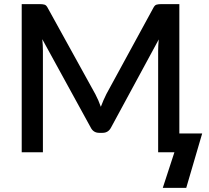

<svg xmlns="http://www.w3.org/2000/svg" viewBox="-20 -740 1016 933"><path d="M962.5 -91.5 885 173H771L827.5 0H748.5V-493.5Q748.5 -505.5 749.2 -519.8Q750 -534 751.5 -548.5L520 -121Q506.5 -94.5 478.5 -94.5H462Q433.5 -94.5 420.5 -121L185.5 -549.5Q187 -535 187.8 -520.5Q188.5 -506 188.5 -493.5V0H85.5V-720H173Q188.5 -720 197 -717.2Q205.5 -714.5 212.5 -700.5L443.5 -282Q451 -267.5 457.8 -252.2Q464.5 -237 470 -221Q476 -237 482.8 -252.8Q489.5 -268.5 497 -283L724.5 -700.5Q731.5 -714.5 740 -717.2Q748.5 -720 764 -720H851.5V-91.5Z"/></svg>

Font: Lato 2
Style: Regular
Weight: 600
Designer: Lukasz Dziedzic with Adam Twardoch and Botio Nikoltchev
Foundry: tyPoland Lukasz Dziedzic
Version: Version 2.015; 2015-08-06; http://www.latofonts.com/